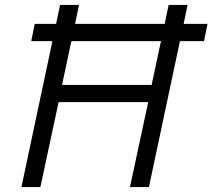

<svg xmlns="http://www.w3.org/2000/svg" viewBox="-20 -760 863 780"><path d="M67 0 193 -593H107L121 -663H208L224 -740H301L285 -663H649L665 -740H742L726 -663H823L809 -593H711L585 0H508L582 -345H218L144 0ZM232 -415H596L634 -593H270Z"/></svg>

Font: Be Vietnam Pro Light
Style: Italic
Weight: 300
Italic angle: -12°
Designer: Lam Bao, Tony Le, Vietanh Nguyen
Foundry: Yellow Type Foundry
Version: Version 1.002; ttfautohint (v1.8.3)